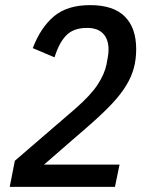

<svg xmlns="http://www.w3.org/2000/svg" viewBox="-20 -730 580 750"><path d="M429 0H18L38 -102L276 -307Q335 -359 361.5 -399.5Q388 -440 396 -478Q398 -489 401 -505.5Q404 -522 404 -536Q404 -577 382.5 -599Q361 -621 320 -621Q268 -621 239.5 -592.5Q211 -564 193 -506L108 -542Q139 -623 191 -666.5Q243 -710 332 -710Q423 -710 467.5 -665.5Q512 -621 512 -538Q512 -499 503 -465Q494 -431 473.5 -397Q453 -363 419 -326.5Q385 -290 335 -246L152 -87H447Z"/></svg>

Font: IBM Plex Sans Condensed Medium
Style: Italic
Weight: 500
Width: 3
Italic angle: -11°
Designer: Mike Abbink, Paul van der Laan, Pieter van Rosmalen
Foundry: Bold Monday
Version: Version 1.3